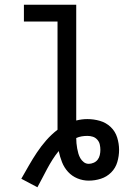

<svg xmlns="http://www.w3.org/2000/svg" viewBox="-20 -755 565 811"><path d="M138 36 70 0Q86 -28 102 -56Q118 -84 136 -111Q154 -138 175.5 -162.5Q197 -187 223 -207V-664H81V-735H302V-246Q314 -249 325.5 -250.5Q337 -252 349 -252Q376 -252 402 -244.5Q428 -237 447.5 -218.5Q467 -200 475 -174Q483 -148 483 -122Q483 -96 475.5 -70.5Q468 -45 449.5 -26.5Q431 -8 406 0Q381 8 355 8Q330 8 307 -1.5Q284 -11 267.5 -29Q251 -47 242 -70Q233 -93 228 -117Q214 -100 202 -81Q190 -62 179.5 -42.5Q169 -23 159 -3.5Q149 16 138 36ZM355 -63Q365 -63 375.5 -67.5Q386 -72 392.5 -80.5Q399 -89 401.5 -100Q404 -111 404 -122Q404 -133 401.5 -144.5Q399 -156 391 -165Q383 -174 372 -177.5Q361 -181 349 -181Q337 -181 325 -179Q313 -177 302 -172Q302 -161 303 -150Q304 -139 306 -128Q308 -117 311 -106.5Q314 -96 319.5 -86.5Q325 -77 334 -70Q343 -63 355 -63Z"/></svg>

Font: Iosevka Pride
Style: Regular
Weight: 400
Monospace: yes
Designer: Belleve Invis
Foundry: Belleve Invis
Version: Version 30.3.1; ttfautohint (v1.8.4)